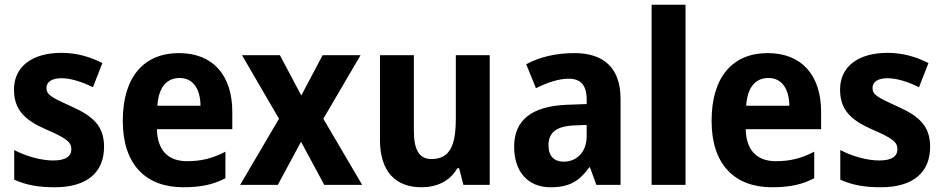

<svg xmlns="http://www.w3.org/2000/svg" viewBox="-20 -780 3980 810"><path d="M419 -161C419 -250 370 -291 283 -330C197 -369 176 -380 176 -409C176 -435 199 -450 240 -450C279 -450 328 -434 372 -412L412 -514C356 -542 302 -557 239 -557C118 -557 39 -501 39 -402C39 -316 86 -273 172 -235C260 -197 281 -181 281 -151C281 -120 257 -103 204 -103C155 -103 91 -120 40 -147V-22C91 1 143 10 211 10C349 10 419 -54 419 -161Z M735 -556C589 -556 498 -458 498 -270C498 -86 595 10 753 10C829 10 881 -2 931 -28V-140C877 -112 830 -100 769 -100C687 -100 644 -148 642 -235H960V-308C960 -465 876 -556 735 -556ZM738 -451C796 -451 825 -403 826 -334H644C649 -413 684 -451 738 -451Z M1157 -279 993 0H1152L1250 -182L1348 0H1508L1344 -279L1501 -547H1341L1251 -377L1161 -547H1001Z M2046 -547H1903V-282C1903 -171 1881 -109 1800 -109C1748 -109 1726 -149 1726 -228V-547H1583V-190C1583 -56 1649 10 1758 10C1822 10 1878 -15 1909 -70H1917L1935 0H2046Z M2404 -556C2324 -556 2255 -539 2200 -509L2241 -408C2290 -432 2337 -448 2379 -448C2428 -448 2455 -423 2455 -360V-341L2372 -338C2225 -332 2149 -275 2149 -161C2149 -55 2208 10 2302 10C2383 10 2424 -16 2466 -74H2469L2496 0H2598V-363C2598 -491 2529 -556 2404 -556ZM2405 -251 2455 -253V-206C2455 -138 2413 -98 2358 -98C2319 -98 2294 -120 2294 -167C2294 -219 2324 -248 2405 -251Z M2872 0V-760H2729V0Z M3219 -556C3073 -556 2982 -458 2982 -270C2982 -86 3079 10 3237 10C3313 10 3365 -2 3415 -28V-140C3361 -112 3314 -100 3253 -100C3171 -100 3128 -148 3126 -235H3444V-308C3444 -465 3360 -556 3219 -556ZM3222 -451C3280 -451 3309 -403 3310 -334H3128C3133 -413 3168 -451 3222 -451Z M3904 -161C3904 -250 3855 -291 3768 -330C3682 -369 3661 -380 3661 -409C3661 -435 3684 -450 3725 -450C3764 -450 3813 -434 3857 -412L3897 -514C3841 -542 3787 -557 3724 -557C3603 -557 3524 -501 3524 -402C3524 -316 3571 -273 3657 -235C3745 -197 3766 -181 3766 -151C3766 -120 3742 -103 3689 -103C3640 -103 3576 -120 3525 -147V-22C3576 1 3628 10 3696 10C3834 10 3904 -54 3904 -161Z"/></svg>

Font: Noto Sans Thai Looped SemiCondensed
Style: Bold
Weight: 700
Width: 4
Designer: Sasikarn Vongin, Ben Mitchell
Foundry: The Fontpad Ltd
Version: Version 1.001